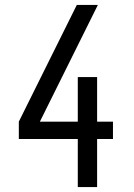

<svg xmlns="http://www.w3.org/2000/svg" viewBox="-20 -755 540 775"><path d="M294 0V-194H56V-264L290 -735H375L141 -264H294V-444H372V-264H436V-194H372V0Z"/></svg>

Font: Zed Sans
Style: Regular
Weight: 400
Designer: Belleve Invis
Foundry: Belleve Invis
Version: Version 1.0.0; ttfautohint (v1.8.4)